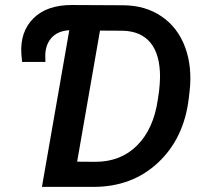

<svg xmlns="http://www.w3.org/2000/svg" viewBox="-20 -731 799 751"><path d="M144 0 251 -612.8Q204.1 -609.9 179.9 -581.3Q155.8 -552.7 157.2 -507.3L157.7 -488.8H66.4L63.5 -520Q58.1 -606.9 110.6 -659.2Q163.1 -711.4 260.7 -711.4L461.9 -710.4Q548.8 -710 612.1 -666.7Q675.3 -623.5 703.9 -546.9Q732.4 -470.2 721.7 -374.5L718.3 -345.7Q699.7 -189.9 598.4 -95Q497.1 0 345.7 0ZM371.1 -611.3 281.7 -98.6 353 -98.1Q452.6 -98.1 516.6 -162.4Q580.6 -226.6 597.2 -340.8L602.1 -374Q605.5 -401.9 606 -430.2Q606 -518.1 568.8 -563.5Q531.7 -608.9 460.9 -610.8Z"/></svg>

Font: Roboto Medium
Style: Italic
Weight: 500
Italic angle: -12°
Designer: Google
Version: Version 2.134; 2016